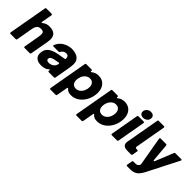

<svg xmlns="http://www.w3.org/2000/svg" viewBox="173 -1982 3381 3381"><g transform="rotate(45 1863.5 -291.5)"><path d="M176 -18Q173 0 155 0H27Q17 0 12 -6Q7 -12 9 -22L137 -745Q140 -763 158 -763H286Q296 -763 300.5 -757Q305 -751 304 -741L269 -544L268 -538Q268 -527 275 -527Q280 -527 290 -534Q318 -558 349.5 -568.5Q381 -579 420 -579Q593 -579 593 -428Q593 -406 589 -377.5Q585 -349 579 -317L526 -18Q523 0 505 0H377Q367 0 362 -6Q357 -12 359 -22L411 -319Q417 -355 417 -377Q417 -413 400.5 -428.5Q384 -444 347 -444Q292 -444 266.5 -414.5Q241 -385 229 -319Z M632 -123Q632 -221 695 -271Q758 -321 872 -341L1006 -364Q1025 -367 1025 -376V-385Q1025 -416 1012 -433Q998 -453 959 -453Q932 -453 907.5 -437.5Q883 -422 868 -394Q861 -378 845 -378H720Q702 -378 702 -392Q702 -395 704 -401Q740 -489 817 -534Q894 -579 982 -579Q1034 -579 1077.5 -565Q1121 -551 1148 -523Q1171 -500 1180.5 -471Q1190 -442 1190 -405Q1190 -362 1173 -269L1129 -18Q1126 0 1108 0H980Q970 0 965 -6Q960 -12 962 -22L963 -26Q965 -34 965 -37Q965 -46 959 -46Q955 -46 949 -40Q939 -29 921 -18Q873 12 791 12Q720 12 676 -23Q632 -58 632 -123ZM926 -129Q956 -142 973 -164Q990 -186 1000 -223Q1001 -226 1001 -230Q1001 -237 995.5 -241Q990 -245 981 -243L899 -228Q853 -220 828 -203.5Q803 -187 803 -156Q803 -135 819.5 -125Q836 -115 862 -115Q892 -115 926 -129Z M1366 178Q1363 196 1345 196H1217Q1207 196 1202 190Q1197 184 1199 174L1327 -549Q1330 -567 1348 -567H1476Q1486 -567 1490.5 -561Q1495 -555 1494 -545V-544L1493 -538Q1493 -527 1500 -527Q1505 -527 1515 -534Q1543 -558 1574.5 -568.5Q1606 -579 1645 -579Q1738 -579 1792.5 -517.5Q1847 -456 1847 -354Q1847 -260 1807 -175.5Q1767 -91 1697 -39.5Q1627 12 1541 12Q1502 12 1474 1.5Q1446 -9 1427 -33Q1420 -43 1413 -43Q1406 -43 1403 -29ZM1674 -322Q1674 -374 1647 -405Q1620 -436 1573 -436Q1527 -436 1492 -408.5Q1457 -381 1437.5 -336.5Q1418 -292 1418 -244Q1418 -192 1445 -161.5Q1472 -131 1519 -131Q1564 -131 1599.5 -158.5Q1635 -186 1654.5 -230Q1674 -274 1674 -322Z M2015 178Q2012 196 1994 196H1866Q1856 196 1851 190Q1846 184 1848 174L1976 -549Q1979 -567 1997 -567H2125Q2135 -567 2139.5 -561Q2144 -555 2143 -545V-544L2142 -538Q2142 -527 2149 -527Q2154 -527 2164 -534Q2192 -558 2223.5 -568.5Q2255 -579 2294 -579Q2387 -579 2441.5 -517.5Q2496 -456 2496 -354Q2496 -260 2456 -175.5Q2416 -91 2346 -39.5Q2276 12 2190 12Q2151 12 2123 1.5Q2095 -9 2076 -33Q2069 -43 2062 -43Q2055 -43 2052 -29ZM2323 -322Q2323 -374 2296 -405Q2269 -436 2222 -436Q2176 -436 2141 -408.5Q2106 -381 2086.5 -336.5Q2067 -292 2067 -244Q2067 -192 2094 -161.5Q2121 -131 2168 -131Q2213 -131 2248.5 -158.5Q2284 -186 2303.5 -230Q2323 -274 2323 -322Z M2699 -18Q2696 0 2678 0H2550Q2540 0 2535 -6Q2530 -12 2532 -22L2625 -549Q2628 -567 2646 -567H2774Q2784 -567 2789 -561Q2794 -555 2792 -545ZM2638 -676Q2638 -721 2671 -750Q2704 -779 2749 -779Q2785 -779 2807.5 -760Q2830 -741 2830 -708Q2830 -662 2797 -634Q2764 -606 2719 -606Q2683 -606 2660.5 -625Q2638 -644 2638 -676Z M3049 -18Q3046 0 3028 0H2933Q2878 0 2849.5 -22.5Q2821 -45 2821 -88Q2821 -104 2823 -113L2935 -745Q2938 -763 2956 -763H3084Q3094 -763 3099 -757Q3104 -751 3102 -741L3001 -171Q3000 -168 3000 -162Q3000 -136 3028 -136H3048Q3058 -136 3063 -130Q3068 -124 3066 -114Z M3125 196Q3115 196 3110.5 190Q3106 184 3107 174L3125 77Q3128 59 3146 59H3196Q3219 59 3236 51Q3253 43 3268 20Q3276 6 3274 -6L3180 -545V-549Q3180 -567 3198 -567H3332Q3341 -567 3346.5 -562Q3352 -557 3353 -548L3382 -217Q3383 -201 3394 -201Q3403 -201 3407 -213L3544 -551Q3550 -567 3567 -567H3709Q3727 -567 3727 -553Q3727 -549 3724 -543L3429 36Q3385 123 3334.5 159.5Q3284 196 3204 196Z"/></g></svg>

Font: Open Sauce Two Black Italic
Style: Regular
Weight: 900
Italic angle: -10°
Designer: Alfredo Marco Pradil
Foundry: Creative Sauce Fz LLC
Version: Version 1.477